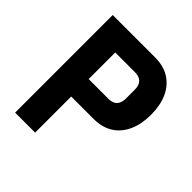

<svg xmlns="http://www.w3.org/2000/svg" viewBox="-188 -834 971 971"><g transform="rotate(45 297.5 -349.0)"><path d="M211 0H68V-698H370Q433 -698 475.5 -670.5Q518 -643 540 -594Q562 -545 562 -478Q562 -412 540 -362.5Q518 -313 475.5 -285.5Q433 -258 370 -258H211ZM211 -573V-383H352Q371 -383 385 -389.5Q399 -396 406.5 -410.5Q414 -425 414 -448V-508Q414 -532 406.5 -546Q399 -560 385 -566.5Q371 -573 352 -573Z"/></g></svg>

Font: IBM Plex Sans Condensed
Style: Bold
Weight: 700
Width: 3
Designer: Mike Abbink, Paul van der Laan, Pieter van Rosmalen
Foundry: Bold Monday
Version: Version 3.201